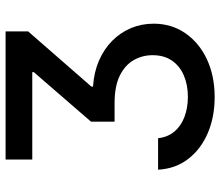

<svg xmlns="http://www.w3.org/2000/svg" viewBox="-70 -697 777 677"><g transform="rotate(-90 318.5 -358.5)"><path d="M58.6 -189.6H169.7Q173.3 -155.9 193 -132.3Q212.7 -108.7 244.7 -96.6Q276.6 -84.5 315.7 -84.5Q357.6 -84.5 390.8 -98.7Q424 -112.9 443.2 -140.6Q462.4 -168.3 462.4 -208.8Q462.4 -245 445 -275.6Q427.6 -306.1 390.3 -324.6Q353 -343 293 -343H228V-426.1L402.7 -627.8V-633.2H94.5V-727.3H546.2V-647.7L351.6 -424.7V-419Q402 -415.8 443 -398.1Q484 -380.3 513.1 -351.4Q542.3 -322.4 557.9 -285.2Q573.5 -247.9 573.5 -205.3Q573.5 -142.4 540.1 -93.8Q506.7 -45.1 448.3 -17.6Q389.9 9.9 314.6 9.9Q244.7 9.9 188 -14.2Q131.4 -38.4 96.8 -83.1Q62.1 -127.8 58.6 -189.6Z"/></g></svg>

Font: InterMG Medium
Style: Regular
Weight: 500
Designer: Rasmus Andersson
Foundry: rsms
Version: Version 3.019;December 26, 2023;FontCreator 15.0.0.2955 64-b